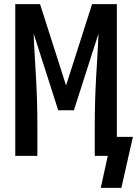

<svg xmlns="http://www.w3.org/2000/svg" viewBox="-20 -755 664 930"><path d="M468 155 502 0H439V-147Q439 -203 440.5 -258.5Q442 -314 445 -369.5Q448 -425 451.5 -480.5Q455 -536 457 -592L338 -221H262L143 -592Q145 -536 148.5 -480.5Q152 -425 155 -369.5Q158 -314 159.5 -258.5Q161 -203 161 -147V0H54V-735H174L300 -341L426 -735H546V-92H624L608 -23L568 155Z"/></svg>

Font: Iosevka Curly SmBdEx
Style: Regular
Weight: 600
Width: 7
Monospace: yes
Designer: Belleve Invis
Foundry: Belleve Invis
Version: Version 11.1.0; ttfautohint (v1.8.3)